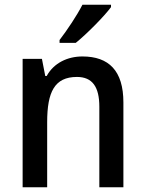

<svg xmlns="http://www.w3.org/2000/svg" viewBox="-20 -786 611 806"><path d="M446 -756V-766H326C303 -721 263 -661 230 -618V-606H298C344 -643 418 -718 446 -756ZM326 -549C264 -549 206 -522 176 -467H170L156 -539H75V0H178V-273C178 -400 209 -463 303 -463C368 -463 397 -421 397 -338V0H498V-356C498 -489 437 -549 326 -549Z"/></svg>

Font: Noto Sans Arabic UI SmCn Md
Style: Regular
Weight: 500
Width: 4
Designer: Monotype Design Team, Nadine Chahine and Nizar Qandah
Foundry: Monotype Imaging Inc.
Version: Version 2.010